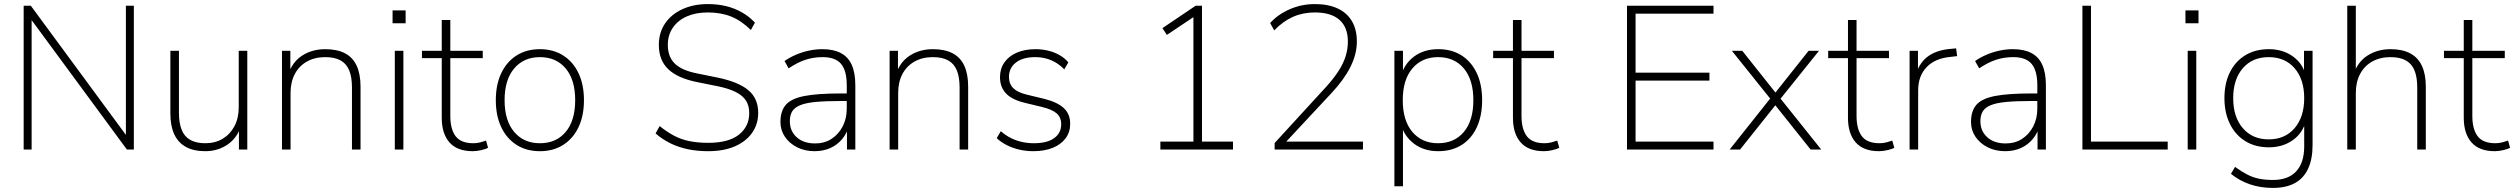

<svg xmlns="http://www.w3.org/2000/svg" viewBox="-20 -733 12322 941"><path d="M96 0V-705H131L619 -42H597V-705H636V0H602L114 -663H135V0Z M986 8Q929 8 891 -13Q853 -34 834 -75Q815 -116 815 -177V-484H857V-181Q857 -130 870.5 -96.5Q884 -63 913 -47Q942 -31 986 -31Q1035 -31 1071.5 -53Q1108 -75 1129 -114.5Q1150 -154 1150 -207V-484H1192V0H1151V-121H1163Q1144 -58 1096 -25Q1048 8 986 8Z M1362 0V-484H1403V-366H1392Q1412 -429 1461 -460.5Q1510 -492 1574 -492Q1632 -492 1670.5 -472Q1709 -452 1728 -411Q1747 -370 1747 -308V0H1705V-304Q1705 -355 1691.5 -388Q1678 -421 1649 -437Q1620 -453 1574 -453Q1523 -453 1484.5 -431.5Q1446 -410 1425 -370.5Q1404 -331 1404 -278V0Z M1904 -619V-682H1968V-619ZM1915 0V-484H1957V0Z M2297 8Q2221 8 2183 -35Q2145 -78 2145 -156V-448H2048V-484H2145V-635H2187V-484H2346V-448H2187V-165Q2187 -100 2213 -65.5Q2239 -31 2300 -31Q2318 -31 2334.5 -35.5Q2351 -40 2362 -44L2372 -9Q2363 -3 2340 2.5Q2317 8 2297 8Z M2626 8Q2560 8 2511.5 -23Q2463 -54 2436.5 -110Q2410 -166 2410 -242Q2410 -318 2436.5 -374Q2463 -430 2511.5 -461Q2560 -492 2626 -492Q2692 -492 2740.5 -461Q2789 -430 2815.5 -374Q2842 -318 2842 -242Q2842 -166 2815.5 -110Q2789 -54 2740.5 -23Q2692 8 2626 8ZM2626 -31Q2706 -31 2752.5 -86.5Q2799 -142 2799 -242Q2799 -342 2752.5 -397.5Q2706 -453 2626 -453Q2547 -453 2500 -397.5Q2453 -342 2453 -242Q2453 -142 2500 -86.5Q2547 -31 2626 -31Z M3451 8Q3396 8 3349.5 -2Q3303 -12 3264 -31.5Q3225 -51 3193 -79L3213 -115Q3248 -87 3282.5 -68.5Q3317 -50 3358 -41.5Q3399 -33 3451 -33Q3551 -33 3601.5 -73Q3652 -113 3652 -179Q3652 -215 3636 -240Q3620 -265 3585 -282.5Q3550 -300 3494 -311L3395 -331Q3301 -350 3255 -394Q3209 -438 3209 -513Q3209 -573 3239.5 -618Q3270 -663 3324.5 -688Q3379 -713 3449 -713Q3497 -713 3538.5 -703Q3580 -693 3616 -672.5Q3652 -652 3680 -622L3660 -586Q3613 -632 3563 -652Q3513 -672 3449 -672Q3390 -672 3346 -652.5Q3302 -633 3277.5 -597Q3253 -561 3253 -513Q3253 -455 3287 -421.5Q3321 -388 3397 -373L3496 -353Q3598 -332 3647 -291.5Q3696 -251 3696 -180Q3696 -125 3666.5 -82.5Q3637 -40 3582 -16Q3527 8 3451 8Z M3972 8Q3925 8 3887 -11Q3849 -30 3827 -62.5Q3805 -95 3805 -135Q3805 -189 3831.5 -219.5Q3858 -250 3922.5 -262.5Q3987 -275 4100 -275H4141V-238H4102Q4028 -238 3979 -233.5Q3930 -229 3902 -217.5Q3874 -206 3862.5 -187Q3851 -168 3851 -139Q3851 -91 3884.5 -60.5Q3918 -30 3975 -30Q4021 -30 4055.5 -52.5Q4090 -75 4110 -113.5Q4130 -152 4130 -201V-315Q4130 -387 4102 -420Q4074 -453 4012 -453Q3967 -453 3927.5 -440Q3888 -427 3845 -398L3825 -434Q3851 -452 3881.5 -465Q3912 -478 3945 -485Q3978 -492 4010 -492Q4065 -492 4101 -473Q4137 -454 4154.5 -415Q4172 -376 4172 -315V0H4131V-121H4142Q4132 -81 4108 -52Q4084 -23 4049.5 -7.5Q4015 8 3972 8Z M4340 0V-484H4381V-366H4370Q4390 -429 4439 -460.5Q4488 -492 4552 -492Q4610 -492 4648.5 -472Q4687 -452 4706 -411Q4725 -370 4725 -308V0H4683V-304Q4683 -355 4669.5 -388Q4656 -421 4627 -437Q4598 -453 4552 -453Q4501 -453 4462.5 -431.5Q4424 -410 4403 -370.5Q4382 -331 4382 -278V0Z M5044 8Q5010 8 4976.5 0.5Q4943 -7 4914.5 -21.5Q4886 -36 4865 -56L4885 -90Q4909 -69 4935.5 -56Q4962 -43 4990 -37Q5018 -31 5047 -31Q5112 -31 5146.5 -56Q5181 -81 5181 -124Q5181 -158 5158.5 -177.5Q5136 -197 5086 -209L5003 -229Q4940 -244 4910.5 -275Q4881 -306 4881 -355Q4881 -396 4902.5 -427Q4924 -458 4963.5 -475Q5003 -492 5055 -492Q5088 -492 5118 -484.5Q5148 -477 5173.5 -462.5Q5199 -448 5216 -427L5196 -393Q5177 -413 5154 -426.5Q5131 -440 5106 -446.5Q5081 -453 5054 -453Q4993 -453 4959 -426.5Q4925 -400 4925 -356Q4925 -322 4946 -301Q4967 -280 5013 -269L5096 -249Q5161 -233 5193 -204Q5225 -175 5225 -126Q5225 -85 5202.5 -55Q5180 -25 5139.5 -8.5Q5099 8 5044 8Z M5667 0V-39H5829V-667H5856L5699 -562L5677 -595L5840 -705H5871V-39H6023V0Z M6227 0V-32L6480 -308Q6517 -349 6540.5 -385.5Q6564 -422 6575 -457.5Q6586 -493 6586 -529Q6586 -599 6545 -635.5Q6504 -672 6424 -672Q6365 -672 6316 -650Q6267 -628 6225 -584L6205 -620Q6241 -661 6299.5 -687Q6358 -713 6424 -713Q6490 -713 6536 -691.5Q6582 -670 6606 -629Q6630 -588 6630 -530Q6630 -498 6622 -467Q6614 -436 6598.5 -405Q6583 -374 6559.5 -341.5Q6536 -309 6504 -275L6270 -24V-39H6660V0Z M6814 180V-484H6856V-358H6845Q6862 -420 6910.5 -456Q6959 -492 7029 -492Q7095 -492 7143 -461.5Q7191 -431 7217.5 -375Q7244 -319 7244 -242Q7244 -166 7218 -109.5Q7192 -53 7143.5 -22.5Q7095 8 7029 8Q6959 8 6910.5 -28.5Q6862 -65 6845 -126H6856V180ZM7028 -31Q7108 -31 7154.5 -86.5Q7201 -142 7201 -242Q7201 -342 7154.5 -397.5Q7108 -453 7028 -453Q6949 -453 6902 -397.5Q6855 -342 6855 -242Q6855 -142 6902 -86.5Q6949 -31 7028 -31Z M7547 8Q7471 8 7433 -35Q7395 -78 7395 -156V-448H7298V-484H7395V-635H7437V-484H7596V-448H7437V-165Q7437 -100 7463 -65.5Q7489 -31 7550 -31Q7568 -31 7584.5 -35.5Q7601 -40 7612 -44L7622 -9Q7613 -3 7590 2.5Q7567 8 7547 8Z M7954 0V-705H8378V-666H7996V-377H8358V-338H7996V-39H8378V0Z M8457 0 8666 -263V-237L8468 -484H8519L8689 -270H8674L8844 -484H8895L8699 -240V-259L8906 0H8854L8673 -227H8689L8508 0Z M9189 8Q9113 8 9075 -35Q9037 -78 9037 -156V-448H8940V-484H9037V-635H9079V-484H9238V-448H9079V-165Q9079 -100 9105 -65.5Q9131 -31 9192 -31Q9210 -31 9226.5 -35.5Q9243 -40 9254 -44L9264 -9Q9255 -3 9232 2.5Q9209 8 9189 8Z M9339 0V-484H9380V-371H9370Q9390 -430 9433 -459.5Q9476 -489 9546 -494L9567 -496L9572 -458L9538 -454Q9464 -447 9422.5 -404Q9381 -361 9381 -290V0Z M9807 8Q9760 8 9722 -11Q9684 -30 9662 -62.5Q9640 -95 9640 -135Q9640 -189 9666.5 -219.5Q9693 -250 9757.5 -262.5Q9822 -275 9935 -275H9976V-238H9937Q9863 -238 9814 -233.5Q9765 -229 9737 -217.5Q9709 -206 9697.5 -187Q9686 -168 9686 -139Q9686 -91 9719.5 -60.5Q9753 -30 9810 -30Q9856 -30 9890.5 -52.5Q9925 -75 9945 -113.5Q9965 -152 9965 -201V-315Q9965 -387 9937 -420Q9909 -453 9847 -453Q9802 -453 9762.5 -440Q9723 -427 9680 -398L9660 -434Q9686 -452 9716.5 -465Q9747 -478 9780 -485Q9813 -492 9845 -492Q9900 -492 9936 -473Q9972 -454 9989.5 -415Q10007 -376 10007 -315V0H9966V-121H9977Q9967 -81 9943 -52Q9919 -23 9884.5 -7.5Q9850 8 9807 8Z M10186 0V-705H10228V-39H10604V0Z M10691 -619V-682H10755V-619ZM10702 0V-484H10744V0Z M11119 188Q11059 188 11007.5 170.5Q10956 153 10914 119L10934 85Q10966 108 10994 122.5Q11022 137 11052.5 143Q11083 149 11120 149Q11195 149 11234 106.5Q11273 64 11273 -15V-148H11283Q11269 -84 11219 -47.5Q11169 -11 11100 -11Q11033 -11 10984 -41.5Q10935 -72 10908.5 -126.5Q10882 -181 10882 -252Q10882 -324 10908.5 -378Q10935 -432 10984 -462Q11033 -492 11100 -492Q11169 -492 11219 -455.5Q11269 -419 11283 -355H11272V-484H11314V-22Q11314 47 11292 94Q11270 141 11227 164.5Q11184 188 11119 188ZM11099 -50Q11179 -50 11226 -105Q11273 -160 11273 -252Q11273 -344 11226 -398.5Q11179 -453 11099 -453Q11019 -453 10972 -398.5Q10925 -344 10925 -252Q10925 -160 10972 -105Q11019 -50 11099 -50Z M11484 0V-705H11526V-366H11514Q11534 -429 11583 -460.5Q11632 -492 11696 -492Q11754 -492 11792.5 -471.5Q11831 -451 11850 -410Q11869 -369 11869 -308V0H11827V-304Q11827 -355 11813.5 -388Q11800 -421 11771 -437Q11742 -453 11696 -453Q11645 -453 11606.5 -431.5Q11568 -410 11547 -370.5Q11526 -331 11526 -278V0Z M12207 8Q12131 8 12093 -35Q12055 -78 12055 -156V-448H11958V-484H12055V-635H12097V-484H12256V-448H12097V-165Q12097 -100 12123 -65.5Q12149 -31 12210 -31Q12228 -31 12244.5 -35.5Q12261 -40 12272 -44L12282 -9Q12273 -3 12250 2.5Q12227 8 12207 8Z"/></svg>

Font: Nunito Sans 12pt ExtraLight
Style: Regular
Weight: 200
Designer: Vernon Adams
Foundry: Vernon Adams
Version: Version 3.101;gftools[0.9.27]